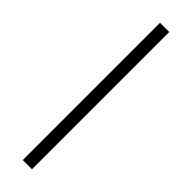

<svg xmlns="http://www.w3.org/2000/svg" viewBox="-251 -710 706 706"><g transform="rotate(45 102.0 -357.0)"><path d="M78.1 0V-713.9H126V0Z"/></g></svg>

Font: Germano
Style: Regular
Weight: 300
Width: 3
Foundry: Ascender Corporation
Version: Version 1.10; ttfautohint (v1.5)